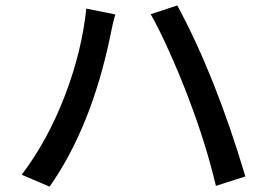

<svg xmlns="http://www.w3.org/2000/svg" viewBox="-20 -698 996 716"><path d="M61 -46.4Q157.2 -173.3 221.2 -339.4Q285.2 -505.4 301.8 -666L410.2 -644Q399.9 -610.8 391.1 -563Q320.3 -223.1 165 -2ZM681.2 -336.9Q650.9 -417 611.1 -505.6Q571.3 -594.2 542 -645L641.1 -677.7Q782.7 -416.5 895 -40L785.2 -4.9Q747.6 -163.6 681.2 -336.9Z"/></svg>

Font: Karasuma Gothic
Style: Regular
Weight: 500
Designer: Rasmus Andersson / Ryoko Nishizuka
Foundry: Genbu
Version: Version 1.00